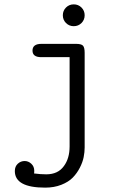

<svg xmlns="http://www.w3.org/2000/svg" viewBox="-20 -632 565 880"><path d="M48 152Q48 131 61.5 118.5Q75 106 93 106Q110 106 123.5 118.5Q137 131 137 151Q137 160 136 163Q166 167 192 167Q246 167 273 129Q299 94 299 39V-370H169Q129 -370 129 -400Q129 -431 170 -431H328Q353 -431 360.5 -422.5Q368 -414 368 -390V44Q368 65 363.5 88Q359 111 346 136.5Q333 162 313.5 182Q294 202 261 215Q228 228 187 228Q48 228 48 152ZM282.5 -526.5Q268 -541 268 -562Q268 -583 282.5 -597.5Q297 -612 318 -612Q339 -612 353.5 -597.5Q368 -583 368 -562Q368 -541 353.5 -526.5Q339 -512 318 -512Q297 -512 282.5 -526.5Z"/></svg>

Font: CMU Typewriter Text
Style: Regular
Weight: 500
Monospace: yes
Version: Version 0.7.0